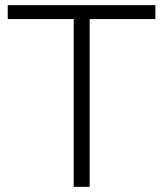

<svg xmlns="http://www.w3.org/2000/svg" viewBox="-20 -725 637 745"><path d="M266 0V-651H10V-705H583V-651H328V0Z"/></svg>

Font: Mulish ExtraLight Light
Style: Regular
Weight: 300
Version: Version 3.603